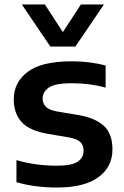

<svg xmlns="http://www.w3.org/2000/svg" viewBox="-20 -828 554 858"><path d="M235 10Q186 10 139.8 4Q93.5 -2 53.5 -14V-112.5Q139 -87.5 234 -87.5Q299.5 -87.5 326.5 -105.2Q353.5 -123 353.5 -154.5Q353.5 -179.5 339.2 -193.2Q325 -207 288 -214L195.5 -229.5Q112.5 -243.5 77 -282.2Q41.5 -321 41.5 -384Q41.5 -460 103.8 -507Q166 -554 300 -554Q383.5 -554 452 -535V-436.5Q381.5 -456 302.5 -456Q224.5 -456 197.5 -436.2Q170.5 -416.5 170.5 -388.5Q170.5 -366.5 184 -351.8Q197.5 -337 234 -330L327 -314.5Q405 -301.5 443.8 -266Q482.5 -230.5 482.5 -160.5Q482.5 -81.5 419.2 -35.8Q356 10 235 10ZM205 -620 77.5 -808H180.5L261 -684.5L341.5 -808H444.5L317 -620Z"/></svg>

Font: Encode Sans SemiExpanded SemiExpanded SemiBold
Style: Regular
Weight: 600
Width: 6
Designer: Multiple Designers
Foundry: Impallari Type
Version: Version 3.000; ttfautohint (v1.8.3) -l 8 -r 50 -G 200 -x 14 